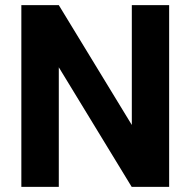

<svg xmlns="http://www.w3.org/2000/svg" viewBox="-20 -731 746 751"><path d="M641.6 -710.9H495.6V-242.2L210 -710.9H63.5V0H210V-467.8L495.1 0H641.6Z"/></svg>

Font: Roboto
Style: Bold
Weight: 700
Designer: Google
Version: Version 2.137; 2017